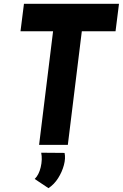

<svg xmlns="http://www.w3.org/2000/svg" viewBox="-20 -756 641 1002"><path d="M105 -736H601L583 -593H407L334 0H184L257 -593H87ZM233 226 161 178Q183 157 192.5 116.5Q202 76 195 41L317 42Q323 70 313.5 105.5Q304 141 283.5 173.5Q263 206 233 226Z"/></svg>

Font: Josefin Sans Thin
Style: Bold Italic
Weight: 700
Italic angle: -7°
Version: Version 2.000